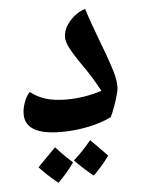

<svg xmlns="http://www.w3.org/2000/svg" viewBox="-49 -489 532 717"><g transform="rotate(-5 217.5 -131.0)"><path d="M168 0Q34 0 34 -78Q34 -99 42.5 -122.5Q51 -146 64 -159Q89 -139 121 -129Q153 -119 200 -119Q265 -119 331 -140Q315 -169 301.5 -191Q288 -213 277 -229Q258 -256 243.5 -278.5Q229 -301 221 -319Q213 -337 213 -350Q213 -382 238.5 -411Q264 -440 297 -450Q305 -424 316 -393Q327 -362 338.5 -332Q350 -302 358 -280Q372 -242 382 -209Q392 -176 392 -149Q392 -140 386.5 -119.5Q381 -99 373 -77Q365 -55 357 -39Q321 -21 271 -10.5Q221 0 168 0ZM275 173Q232 138 206 110Q238 82 273 40Q276 43 291.5 58.5Q307 74 335 103Q325 118 310 135.5Q295 153 275 173ZM141 188Q116 168 99.5 152Q83 136 72 124Q89 107 106 89.5Q123 72 140 55Q146 62 161.5 78Q177 94 202 117Q189 136 174 153.5Q159 171 141 188Z"/></g></svg>

Font: Noto Naskh Arabic
Style: Bold
Weight: 700
Designer: Monotype Design Team, David Williams, Mohamad Dakak and Nizar Qandah
Foundry: Monotype Imaging Inc.
Version: Version 2.016